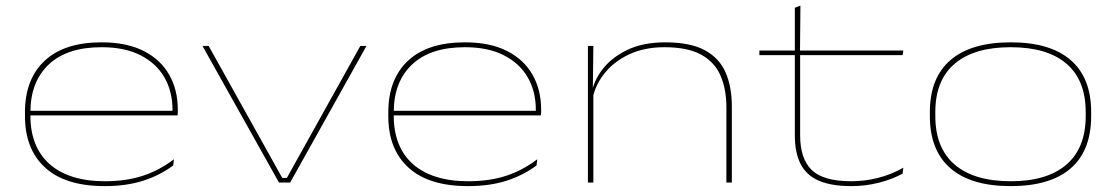

<svg xmlns="http://www.w3.org/2000/svg" viewBox="-20 -636 3889 669"><path d="M345 12.5Q208 12.5 137.5 -51.8Q67 -116 67 -231.5V-245Q67 -360 135.5 -424.2Q204 -488.5 334 -488.5Q420.5 -488.5 479.8 -458.8Q539 -429 569.2 -376.2Q599.5 -323.5 599.5 -254.5V-252.5Q599.5 -249 599.5 -244.2Q599.5 -239.5 598.5 -234H580.5Q581 -238 581 -243.2Q581 -248.5 581 -253.5Q581 -317.5 552.8 -366.5Q524.5 -415.5 469.5 -443.5Q414.5 -471.5 334 -471.5Q213.5 -471.5 149.8 -411.2Q86 -351 86 -245V-240V-237.5V-231.5Q86 -178 102.8 -136Q119.5 -94 152.5 -64.5Q185.5 -35 234 -19.8Q282.5 -4.5 345.5 -4.5Q418 -4.5 475.5 -22.8Q533 -41 586 -81L583.5 -59.5Q536.5 -24.5 478 -6Q419.5 12.5 345 12.5ZM76 -234V-250H592V-234Z M979.5 -16 1235.5 -476H1257L991 0H952L685.5 -476H707L963.5 -16Z M1611 12.5Q1474 12.5 1403.5 -51.8Q1333 -116 1333 -231.5V-245Q1333 -360 1401.5 -424.2Q1470 -488.5 1600 -488.5Q1686.5 -488.5 1745.8 -458.8Q1805 -429 1835.2 -376.2Q1865.5 -323.5 1865.5 -254.5V-252.5Q1865.5 -249 1865.5 -244.2Q1865.5 -239.5 1864.5 -234H1846.5Q1847 -238 1847 -243.2Q1847 -248.5 1847 -253.5Q1847 -317.5 1818.8 -366.5Q1790.5 -415.5 1735.5 -443.5Q1680.5 -471.5 1600 -471.5Q1479.5 -471.5 1415.8 -411.2Q1352 -351 1352 -245V-240V-237.5V-231.5Q1352 -178 1368.8 -136Q1385.5 -94 1418.5 -64.5Q1451.5 -35 1500 -19.8Q1548.5 -4.5 1611.5 -4.5Q1684 -4.5 1741.5 -22.8Q1799 -41 1852 -81L1849.5 -59.5Q1802.5 -24.5 1744 -6Q1685.5 12.5 1611 12.5ZM1342 -234V-250H1858V-234Z M2511 0V-261.5Q2511 -326 2490.2 -373.2Q2469.5 -420.5 2422.2 -446Q2375 -471.5 2295 -471.5Q2224.5 -471.5 2170.5 -445.8Q2116.5 -420 2083.2 -376.5Q2050 -333 2042 -278.5L2034 -293H2038.5Q2043 -343.5 2074.5 -388Q2106 -432.5 2162.5 -460.5Q2219 -488.5 2297.5 -488.5Q2385.5 -488.5 2436.2 -460.8Q2487 -433 2508.5 -383Q2530 -333 2530 -266V0ZM2028.5 0V-476H2047.5L2045.5 -316H2047.5V0Z M2946.5 12.5Q2877 12.5 2833.5 -6.2Q2790 -25 2769.8 -64.2Q2749.5 -103.5 2749.5 -164.5V-449.5H2768V-164.5Q2768 -83 2808.2 -43.8Q2848.5 -4.5 2946.5 -4.5Q2992.5 -4.5 3038 -15.8Q3083.5 -27 3127.5 -51.5L3125 -31Q3088.5 -11 3041.8 0.8Q2995 12.5 2946.5 12.5ZM2626 -444V-460H3127.5L3125 -444ZM2749.5 -455.5V-609L2769 -616.5L2767.5 -455.5Z M3501.5 12.5Q3363 12.5 3291.5 -49.8Q3220 -112 3220 -231.5V-245.5Q3220 -365 3292 -426.8Q3364 -488.5 3502 -488.5Q3639 -488.5 3710.5 -426.8Q3782 -365 3782 -245.5V-231.5Q3782 -111 3710.5 -49.2Q3639 12.5 3501.5 12.5ZM3502 -4.5Q3628.5 -4.5 3695.8 -62.5Q3763 -120.5 3763 -231.5V-245.5Q3763 -356.5 3696 -414Q3629 -471.5 3501.5 -471.5Q3374 -471.5 3306.5 -414Q3239 -356.5 3239 -245.5V-231.5Q3239 -120.5 3306.5 -62.5Q3374 -4.5 3502 -4.5Z"/></svg>

Font: Anek Latin Expanded Thin
Style: Regular
Weight: 250
Width: 7
Designer: Yesha Goshar
Foundry: Ek Type
Version: Version 1.003